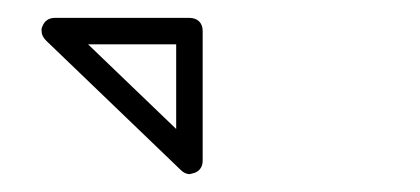

<svg xmlns="http://www.w3.org/2000/svg" viewBox="-20 -921 472 216"><path d="M27.8 -891.6C26.9 -889.6 26.4 -887.7 26.9 -885.3C26.9 -881.8 28.8 -878.4 32.2 -875L183.1 -730C186.5 -726.6 189.9 -725.1 193.4 -725.1L199.2 -726.6C205.1 -729 208 -733.9 208 -740.2V-886.2C208 -895.5 202.1 -900.9 192.9 -900.9H42C35.2 -900.9 30.3 -897.9 27.8 -891.6ZM178.2 -871.1V-775.9L79.1 -871.1Z"/></svg>

Font: Nemoy
Style: Light
Weight: 300
Designer: BSozoo
Foundry: BSozoo
Version: Version 001.000